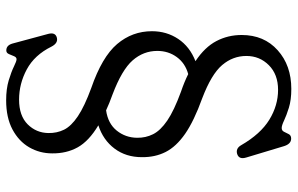

<svg xmlns="http://www.w3.org/2000/svg" viewBox="-188 -566 944 609"><g transform="rotate(90 284.5 -262.0)"><path d="M467 45Q467 84.5 447.8 117.8Q428.5 151 391 171Q353.5 191 298.5 191Q262.5 191 235.2 182.8Q208 174.5 191.2 166.2Q174.5 158 168.5 158Q162 158 158.8 166Q155.5 174 152 182.2Q148.5 190.5 140.5 190.5Q124 190.5 118.5 170.5L88 57.5Q82 34.5 100.5 30Q117.5 26 128.5 47.5Q155 101 200.5 125.5Q246 150 296.5 150Q347.5 150 374.8 122.8Q402 95.5 402.5 57Q403 30 391.8 7.2Q380.5 -15.5 349.2 -36.5Q318 -57.5 259.5 -79Q161 -113 120.2 -161Q79.5 -209 79.5 -271.5Q79.5 -318 104 -354.8Q128.5 -391.5 174.5 -409.5Q130 -439 110.8 -475.8Q91.5 -512.5 91.5 -556Q91.5 -627 139.8 -670.2Q188 -713.5 262.5 -713.5Q297.5 -713.5 322.2 -705.8Q347 -698 362.8 -690.5Q378.5 -683 386.5 -683Q395 -683 398.5 -690.5Q402 -698 406 -705.5Q410 -713 420 -713Q437 -713 444 -690.5L480 -571Q487.5 -547 468 -541.5Q451 -537 441 -554.5Q405.5 -616 360.2 -643.8Q315 -671.5 265.5 -671.5Q216.5 -671.5 187.2 -642.2Q158 -613 158 -571Q158 -528 187 -494Q216 -460 292 -431Q364 -405 404.8 -376.8Q445.5 -348.5 462.5 -315Q479.5 -281.5 479 -239.5Q479 -189 451.8 -152.8Q424.5 -116.5 378 -101.5Q428 -71.5 447.8 -36Q467.5 -0.5 467 45ZM280 -146.5Q308 -136.5 330.5 -126Q372.5 -132 394.8 -159.8Q417 -187.5 417.5 -224Q418 -251.5 406.2 -275Q394.5 -298.5 363 -320Q331.5 -341.5 271.5 -363.5Q240.5 -374 215.5 -386.5Q181 -377 161.5 -350.2Q142 -323.5 142 -288.5Q142 -244.5 172 -210.2Q202 -176 280 -146.5Z"/></g></svg>

Font: Fraunces 9pt S100 Light
Style: Regular
Weight: 300
Version: Version 1.000; ttfautohint (v1.8.3)